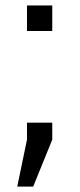

<svg xmlns="http://www.w3.org/2000/svg" viewBox="-20 -550 295 712"><path d="M173.8 -435.1H80.1V-529.8H173.8ZM173.8 -32.2 103 142.1H43.9L80.1 -32.2V-95.2H173.8Z"/></svg>

Font: Aurulent Sans
Style: Regular
Weight: 400
Version: Version 2007.05.04